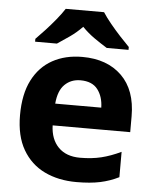

<svg xmlns="http://www.w3.org/2000/svg" viewBox="-54 -812 700 868"><g transform="rotate(5 295.5 -378.0)"><path d="M303 -556Q416 -556 482 -491.5Q548 -427 548 -308V-236H196Q198 -173 233.5 -137Q269 -101 332 -101Q385 -101 428 -111.5Q471 -122 517 -144V-29Q477 -9 432.5 0.5Q388 10 325 10Q243 10 180 -20.5Q117 -51 81 -113Q45 -175 45 -269Q45 -365 77.5 -428.5Q110 -492 168 -524Q226 -556 303 -556ZM304 -450Q261 -450 232.5 -422Q204 -394 199 -335H408Q407 -385 382 -417.5Q357 -450 304 -450ZM383 -766Q397 -744 419.5 -716.5Q442 -689 466 -663Q490 -637 508 -619V-606H409Q383 -622 352 -643.5Q321 -665 295 -692Q269 -665 239 -644Q209 -623 183 -606H84V-619Q103 -638 126.5 -663.5Q150 -689 172.5 -716.5Q195 -744 209 -766Z"/></g></svg>

Font: Noto Sans Duployan
Style: Bold
Weight: 700
Designer: David Corbett
Foundry: David Corbett
Version: Version 3.001